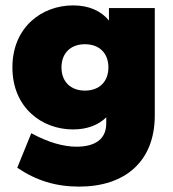

<svg xmlns="http://www.w3.org/2000/svg" viewBox="-20 -500 640 712"><path d="M251 -20C304 -20 346 -37 374 -65V-42C374 17 331 44 264 44C217 44 160 29 96 -6L44 122C115 170 187 192 274 192C442 192 554 100 554 -72V-470H384V-424C355 -459 311 -480 251 -480C135 -480 26 -399 26 -250C26 -101 135 -20 251 -20ZM295 -164C242 -164 208 -197 208 -250C208 -303 242 -336 295 -336C348 -336 382 -303 382 -250C382 -197 348 -164 295 -164Z"/></svg>

Font: Gantari Black
Style: Regular
Weight: 900
Designer: Anugrah Pasau
Foundry: Lafontype
Version: Version 1.000